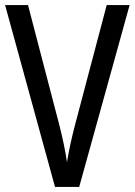

<svg xmlns="http://www.w3.org/2000/svg" viewBox="-20 -734 529 754"><path d="M489 -714H399L274 -241C261 -191 250 -141 243 -97C237 -141 226 -191 214 -239L90 -714H0L196 0H291Z"/></svg>

Font: Noto Sans Lao Looped Condensed
Style: Regular
Weight: 400
Width: 3
Designer: Mark Frömberg, Ben Mitchell
Foundry: The Fontpad Ltd
Version: Version 1.002